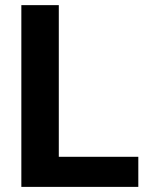

<svg xmlns="http://www.w3.org/2000/svg" viewBox="-20 -731 582 751"><path d="M210 -710.9H63.5V0H521V-117.7H210Z"/></svg>

Font: Shabnam
Style: Bold
Weight: 700
Foundry: DejaVu fonts team - Redesigned by Saber Rastikerdar - Based on Vazir font
Version: Version 5.0.1